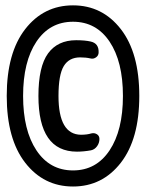

<svg xmlns="http://www.w3.org/2000/svg" viewBox="-20 -720 540 710"><path d="M317.4 -226.6Q329.1 -229.5 338.4 -223.6Q347.7 -217.8 347.7 -206.1Q347.7 -191.4 338.9 -179.2Q330.1 -167 316.4 -164.1Q289.1 -159.2 264.6 -159.2Q122.1 -159.2 122.1 -365.2Q122.1 -473.6 157.7 -522.5Q193.4 -571.3 261.7 -571.3Q293.9 -571.3 315.4 -566.4Q345.7 -559.6 344.7 -526.4Q344.7 -514.6 335 -507.8Q325.2 -501 314.5 -503.9Q297.9 -507.8 276.4 -507.8Q235.4 -507.8 215.8 -475.6Q196.3 -443.4 196.3 -365.2Q196.3 -222.7 279.3 -221.7Q301.8 -221.7 317.4 -226.6ZM114.7 -164.1Q164.1 -89.8 250 -89.8Q335.9 -89.8 385.3 -164.1Q434.6 -238.3 434.6 -365.2Q434.6 -492.2 385.3 -565.9Q335.9 -639.6 250 -639.6Q164.1 -639.6 114.7 -565.9Q65.4 -492.2 65.4 -365.2Q65.4 -238.3 114.7 -164.1ZM73.2 -612.3Q141.6 -700.2 250 -700.2Q358.4 -700.2 426.8 -612.3Q495.1 -524.4 495.1 -365.2Q495.1 -206.1 426.8 -118.2Q358.4 -30.3 250 -30.3Q141.6 -30.3 73.2 -118.2Q4.9 -206.1 4.9 -365.2Q4.9 -524.4 73.2 -612.3Z"/></svg>

Font: Rounded Mgen+ 1mn bold
Style: Bold
Weight: 700
Designer: [Source Han Sans]
Ryoko NISHIZUKA  (kana & ideographs); Paul D. Hunt (Latin, Greek & Cyrillic); Wenlong ZHANG  (bopomofo
Version: Version 1.059.20150602